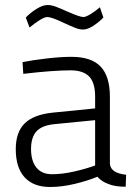

<svg xmlns="http://www.w3.org/2000/svg" viewBox="-20 -737 539 767"><path d="M43 -141Q43 -209 78.5 -244Q114 -279 190 -287L360 -304V-351Q360 -407 336 -431.5Q312 -456 262 -456Q192 -456 73 -442L70 -489Q111 -497 167 -503.5Q223 -510 265 -510Q345 -510 382 -471Q419 -432 419 -351V-82Q423 -45 484 -39L482 9Q439 9 413 -2Q387 -11 369 -31Q331 -15 279 -2.5Q227 10 180 10Q114 10 78.5 -28.5Q43 -67 43 -141ZM360 -76V-257L197 -241Q147 -236 125.5 -212Q104 -188 104 -142Q104 -94 125.5 -67.5Q147 -41 188 -41Q229 -41 277 -52Q325 -63 360 -76ZM234 -646Q186 -669 169 -669Q158 -669 137.5 -656Q117 -643 98 -627L83 -667Q101 -686 126 -701.5Q151 -717 170 -717Q185 -717 202.5 -710.5Q220 -704 251 -690Q299 -669 313 -669Q323 -669 342.5 -681Q362 -693 379 -708L393 -667Q376 -649 353 -634Q330 -619 312 -619Q298 -619 281 -625.5Q264 -632 234 -646Z"/></svg>

Font: Cairo Light
Style: Regular
Weight: 300
Designer: Mohamed Gaber, Accademia di Belle Arti di Urbino and others
Foundry: Kief Type Foundry, Accademia di Belle Arti di Urbino and others
Version: Version 3.011